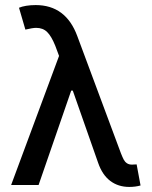

<svg xmlns="http://www.w3.org/2000/svg" viewBox="-20 -737 604 765"><path d="M371.1 -87.9 270 -376H263.7L133.8 0H24.4L215.3 -514.2L200.2 -554.7Q184.6 -593.3 167.7 -609.6Q150.9 -626 124 -626Q110.4 -626 81.1 -619.1L55.7 -706.1Q66.4 -710.9 84.2 -713.9Q102.1 -716.8 122.1 -716.8Q242.7 -716.8 288.1 -592.8L461.9 -126Q468.3 -109.9 472.9 -101.1Q477.5 -92.3 485.6 -86.7Q493.7 -81.1 505.9 -81.1L524.4 -82L540 2Q519.5 7.8 495.1 7.8Q451.2 7.8 419.4 -16.1Q387.7 -40 371.1 -87.9Z"/></svg>

Font: Pretendard Std Medium
Style: Regular
Weight: 500
Designer: Base glyphs from Inter by Rasmus Andersson; Hangeul glyphs from Noto Sans CJK(Source Han Sans) by Jang Soo-young and Kan
Foundry: Kil Hyung-jin
Version: Version 1.309